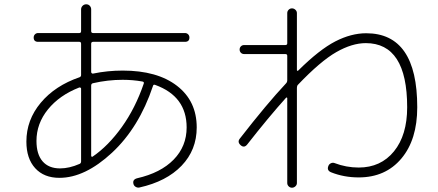

<svg xmlns="http://www.w3.org/2000/svg" viewBox="-20 -822 2040 895"><path d="M349 -414Q257 -378 203.5 -312Q150 -246 150 -165Q150 -103 178.5 -70Q207 -37 260 -37Q303 -37 351 -58Q358 -61 358 -70V-409Q358 -412 355 -413.5Q352 -415 349 -414ZM552 -450Q482 -450 413 -434Q405 -432 405 -423V-96Q405 -93 407.5 -91.5Q410 -90 412 -92Q485 -142 548 -230Q611 -318 650 -432Q653 -440 644 -442Q599 -450 552 -450ZM257 7Q185 7 144 -38Q103 -83 103 -162Q103 -263 170 -343Q237 -423 351 -462Q358 -465 358 -472V-618Q358 -627 350 -627H158Q137 -627 137 -647Q137 -656 143 -662Q149 -668 158 -668H350Q358 -668 358 -677V-778Q358 -788 365 -795Q372 -802 382 -802Q392 -802 398.5 -795Q405 -788 405 -778V-677Q405 -668 414 -668H842Q851 -668 857 -662Q863 -656 863 -647Q863 -627 842 -627H414Q405 -627 405 -618V-486Q405 -483 408 -480.5Q411 -478 414 -479Q481 -493 552 -493Q713 -493 805 -422Q897 -351 897 -228Q897 -123 826.5 -49.5Q756 24 630 52Q621 54 612.5 49Q604 44 602 35Q597 15 619 9Q729 -16 789.5 -78Q850 -140 850 -228Q850 -373 704 -426Q695 -430 693 -421Q628 -227 502 -110Q376 7 257 7Z M1098 -176Q1223 -337 1313 -433Q1319 -439 1319 -448V-562Q1319 -570 1310 -570H1118Q1109 -570 1103 -576Q1097 -582 1097 -591Q1097 -600 1103 -606Q1109 -612 1118 -612H1310Q1319 -612 1319 -620V-761Q1319 -770 1325.5 -776.5Q1332 -783 1341 -783Q1350 -783 1357 -776.5Q1364 -770 1364 -761V-495Q1364 -493 1366 -492Q1368 -491 1370 -493Q1469 -591 1543 -629Q1617 -667 1687 -667Q1925 -667 1925 -322Q1925 -171 1851 -83Q1777 5 1652 5Q1583 5 1523 -19Q1502 -28 1511 -49Q1514 -57 1522.5 -61Q1531 -65 1539 -62Q1594 -41 1652 -41Q1755 -41 1816.5 -116.5Q1878 -192 1878 -322Q1878 -621 1685 -621Q1621 -621 1547.5 -579Q1474 -537 1369 -427Q1364 -422 1364 -413V31Q1364 40 1357 46.5Q1350 53 1341 53Q1332 53 1325.5 46.5Q1319 40 1319 31V-364Q1319 -366 1317.5 -367Q1316 -368 1314 -367Q1233 -277 1132 -148Q1118 -131 1102 -145Q1085 -160 1098 -176Z"/></svg>

Font: Rounded Mplus 1c Light
Style: Regular
Weight: 300
Version: Version 1.059.20150529